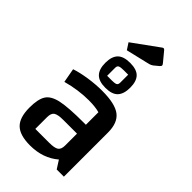

<svg xmlns="http://www.w3.org/2000/svg" viewBox="-284 -1023 1117 1117"><g transform="rotate(45 275.0 -464.0)"><path d="M474 -363V0H415L383 -50Q312 11 206 11Q122 11 85 -25Q48 -61 48 -143Q48 -213 69.5 -246Q91 -279 149.5 -291.5Q208 -304 332 -304H351V-407Q317 -417 262 -417Q177 -417 86 -392L70 -480Q112 -494 168.5 -502.5Q225 -511 279 -511Q385 -511 429.5 -477Q474 -443 474 -363ZM351 -133V-231H239Q193 -231 176.5 -219.5Q160 -208 160 -176V-79H273Q318 -79 334.5 -90.5Q351 -102 351 -133ZM176 -639Q176 -691 200.5 -716Q225 -741 279 -741Q333 -741 357 -716Q381 -691 381 -639Q381 -587 357 -561.5Q333 -536 279 -536Q225 -536 200.5 -561.5Q176 -587 176 -639ZM277 -593Q299 -593 309 -597.5Q319 -602 319 -619V-684H282Q258 -684 247.5 -679.5Q237 -675 237 -659V-593ZM187 -819 347 -935Q352 -939 356 -939Q361 -939 366 -933L414 -875Q421 -867 421 -862Q421 -856 413 -849L384 -825Q375 -818 361 -814L213 -779Z"/></g></svg>

Font: Changa Medium
Style: Regular
Weight: 500
Designer: Eduardo Rodriguez Tunni
Foundry: Eduardo Rodriguez Tunni
Version: Version 2.002; ttfautohint (v1.5) -l 8 -r 50 -G 150 -x 14 -H